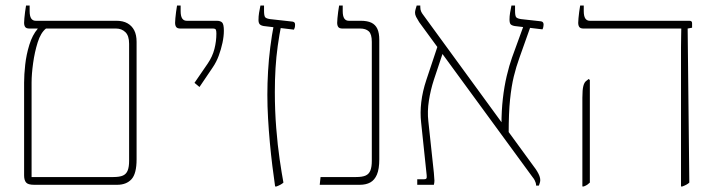

<svg xmlns="http://www.w3.org/2000/svg" viewBox="-20 -667 2605 693"><path d="M103 0Q81 0 74 -8.5Q67 -17 67 -34V-369Q67 -397 71 -433.5Q75 -470 86 -505.5Q97 -541 116 -563V-571H146V-564Q127 -549 116 -514Q105 -479 99.5 -439Q94 -399 94 -369V-28H389Q412 -28 424 -33.5Q436 -39 441 -52Q446 -65 446 -86V-509Q446 -538 432.5 -551Q419 -564 399 -564H86Q75 -564 71 -569.5Q67 -575 67 -585Q67 -591 68 -601.5Q69 -612 70.5 -624Q72 -636 74 -647H87V-627Q87 -609 92.5 -600.5Q98 -592 109 -592H400Q424 -592 440 -583Q456 -574 464.5 -557.5Q473 -541 473 -516V-92Q473 -40 454.5 -20Q436 0 403 0Z M700 -353 682 -368 730 -438Q747 -463 754 -490.5Q761 -518 761 -546Q761 -556 759 -560Q757 -564 748 -564H631Q620 -564 616 -569.5Q612 -575 612 -585Q612 -591 613 -601.5Q614 -612 615.5 -624Q617 -636 619 -647H632V-627Q632 -609 637.5 -600.5Q643 -592 654 -592H762Q776 -592 782 -585.5Q788 -579 788 -556Q788 -536 783 -512.5Q778 -489 769.5 -466Q761 -443 748 -424Z M973 6Q968 -28 963 -68.5Q958 -109 954 -152.5Q950 -196 947.5 -240Q945 -284 945 -325Q945 -366 947.5 -409.5Q950 -453 955.5 -496.5Q961 -540 969 -581H996Q988 -541 982.5 -501.5Q977 -462 974.5 -421Q972 -380 972 -335Q972 -268 977 -205Q982 -142 989.5 -91Q997 -40 1003 -8Q999 -4 992.5 -0.5Q986 3 978 6ZM1041 -560 932 -573Q921 -575 917 -580Q913 -585 913 -595Q913 -608 915 -620.5Q917 -633 920 -647H933V-629Q933 -610 937 -605Q941 -600 955 -598L1036 -589Q1041 -588 1043 -585.5Q1045 -583 1045 -578Q1045 -572 1044 -568Q1043 -564 1041 -560Z M1134 0 1137 -28H1265Q1288 -28 1300 -33.5Q1312 -39 1317 -52Q1322 -65 1322 -86V-516Q1322 -544 1311 -554Q1300 -564 1280 -564H1216Q1205 -564 1201 -569.5Q1197 -575 1197 -585Q1197 -591 1198 -601.5Q1199 -612 1200.5 -624Q1202 -636 1204 -647H1217V-627Q1217 -609 1222.5 -600.5Q1228 -592 1239 -592H1282Q1306 -592 1320.5 -585Q1335 -578 1342 -563Q1349 -548 1349 -523V-92Q1349 -57 1340.5 -37Q1332 -17 1316.5 -8.5Q1301 0 1279 0Z M1915 3Q1915 -3 1913.5 -7.5Q1912 -12 1909.5 -17Q1907 -22 1902 -28L1493 -587Q1486 -598 1482 -606Q1478 -614 1478 -621Q1478 -627 1480 -633.5Q1482 -640 1484 -647H1497V-642Q1497 -632 1500 -625.5Q1503 -619 1507 -614L1906 -67Q1913 -58 1918.5 -49Q1924 -40 1927 -32Q1930 -24 1930 -17Q1930 -13 1928.5 -7.5Q1927 -2 1925 3ZM1486 0V-20H1511Q1517 -20 1519 -23Q1521 -26 1520 -35L1500 -225Q1496 -260 1500.5 -298.5Q1505 -337 1519 -379L1559 -499H1586L1546 -379Q1534 -342 1528 -303.5Q1522 -265 1526 -230L1546 -43Q1548 -22 1548 -15Q1548 -8 1546 0ZM1816 -185 1790 -218Q1790 -267 1795 -311Q1800 -355 1809 -393Q1818 -431 1828 -459L1872 -580H1898L1855 -459Q1843 -426 1834.5 -391Q1826 -356 1821 -308Q1816 -260 1816 -185ZM1938 -561 1838 -573Q1827 -575 1823 -579.5Q1819 -584 1819 -597Q1819 -608 1821 -620.5Q1823 -633 1826 -647H1839V-629Q1839 -610 1843 -605Q1847 -600 1861 -598L1933 -590Q1938 -589 1940 -586Q1942 -583 1942 -578Q1942 -574 1941 -569.5Q1940 -565 1938 -561Z M2438 6V-444Q2438 -473 2438 -496Q2438 -519 2438.5 -535.5Q2439 -552 2439 -563V-564H2086Q2075 -564 2071 -569.5Q2067 -575 2067 -585Q2067 -591 2068 -601.5Q2069 -612 2070.5 -624Q2072 -636 2074 -647H2087V-627Q2087 -609 2092.5 -600.5Q2098 -592 2109 -592H2468Q2473 -592 2475.5 -590Q2478 -588 2478 -583V-567L2462 -564L2468 -8Q2464 -4 2457.5 -0.5Q2451 3 2443 6ZM2082 6V-314Q2082 -343 2085.5 -356.5Q2089 -370 2096 -375L2105 -382L2109 -378V-8Q2105 -4 2100 -0.5Q2095 3 2087 6Z"/></svg>

Font: Noto Serif Hebrew Thin
Style: Regular
Weight: 250
Version: Version 2.003